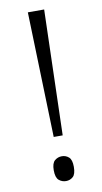

<svg xmlns="http://www.w3.org/2000/svg" viewBox="-84 -754 424 800"><g transform="rotate(-10 128.5 -354.0)"><path d="M94 -714H163L148 -184H110ZM129 6Q112 6 99 -5Q86 -16 86 -47Q86 -77 99 -88Q112 -99 129 -99Q146 -99 158.5 -88Q171 -77 171 -47Q171 -16 158.5 -5Q146 6 129 6Z"/></g></svg>

Font: Noto Serif Sinhala ExtraCondensed Light
Style: Regular
Weight: 300
Width: 2
Designer: Jelle Bosma - Monotype Design Team
Foundry: Monotype Imaging Inc.
Version: Version 2.007; ttfautohint (v1.8.4.7-5d5b)